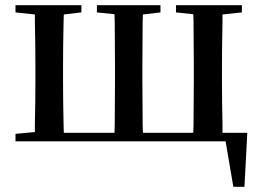

<svg xmlns="http://www.w3.org/2000/svg" viewBox="-20 -547 1015 743"><path d="M883 176 853 0H40V-29L115 -36Q115 -50 115 -67Q116 -108 116.5 -153Q117 -198 117 -232V-296Q117 -330 116.5 -374.5Q116 -419 115 -461Q115 -478 115 -491L40 -499V-527H295V-499L227 -491Q226 -478 226 -461Q225 -419 224.5 -374.5Q224 -330 224 -296V-232Q224 -198 224.5 -153Q225 -108 226 -67Q226 -48 227 -33H423Q424 -48 424 -67Q424 -108 424.5 -153Q425 -198 425 -232V-296Q425 -330 424.5 -374.5Q424 -419 424 -461Q424 -478 423 -492L355 -499V-527H601V-499L533 -491Q533 -478 532 -461Q532 -419 531.5 -374.5Q531 -330 531 -296V-232Q531 -198 531.5 -153Q532 -108 532 -67Q533 -48 533 -33H728Q729 -48 729 -67Q729 -108 729.5 -153Q730 -198 730 -232V-296Q730 -330 729.5 -374.5Q729 -419 729 -461Q729 -478 728 -492L661 -499V-527H916V-499L841 -491Q841 -478 841 -461Q840 -419 839.5 -374.5Q839 -330 839 -296V-232Q839 -198 839.5 -153Q840 -108 841 -67Q841 -48 841 -33H937L926 176Z"/></svg>

Font: Early Summer Mincho SemiBold
Style: Regular
Weight: 600
Designer: GuiWonder
Version: Version 1.002